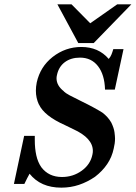

<svg xmlns="http://www.w3.org/2000/svg" viewBox="-20 -853 624 883"><path d="M584 -833 411 -655H340L244 -833H309L395 -746L519 -833ZM91 -228H140Q140 -218 140 -208Q140 -170 147 -138.5Q154 -107 170 -84Q204 -39 265 -39Q316 -39 356 -68Q396 -97 405 -142Q407 -150 407 -159Q407 -218 317 -259L280 -277Q183 -320 159 -373V-372Q145 -402 145 -436Q145 -454 149 -474Q157 -510 175 -539Q193 -568 222 -591Q281 -637 354 -637Q433 -637 480 -582Q488 -591 492.5 -602Q497 -613 501 -627H548L508 -441H463Q461 -510 430.5 -549Q400 -588 348 -588Q306 -588 278 -567Q250 -546 242 -508Q240 -500 240 -493Q240 -459 274 -433H273Q281 -425 300.5 -414.5Q320 -404 351 -389Q386 -372 411.5 -358Q437 -344 451 -335Q463 -326 473.5 -314.5Q484 -303 492 -289Q504 -264 506.5 -245Q509 -226 509 -216Q509 -194 503 -170Q495 -131 473 -98.5Q451 -66 417 -40Q382 -16 343.5 -3Q305 10 262 10Q167 10 116 -54Q110 -44 104.5 -32.5Q99 -21 92 -7H44Z"/></svg>

Font: New Athena Unicode
Style: Bold Italic
Weight: 700
Designer: J. Rusten 1997; rev. by R. Hancock 2001, 2002, rev. by D. Mastronarde 2002-2021
Foundry: Society for Classical Studies (formerly American Philological Association)
Version: Version 5.008